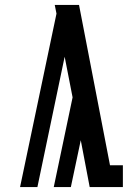

<svg xmlns="http://www.w3.org/2000/svg" viewBox="-20 -755 540 775"><path d="M342 0 306 -189 266 0H197L273 -362L241 -526L131 0H61L208 -700L201 -735H299L424 -88H476V0Z"/></svg>

Font: Iosevka Curly Slab Semibold
Style: Regular
Weight: 600
Monospace: yes
Designer: Belleve Invis
Foundry: Belleve Invis
Version: Version 22.1.2; ttfautohint (v1.8.4)